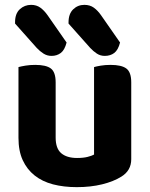

<svg xmlns="http://www.w3.org/2000/svg" viewBox="-20 -755 616 790"><path d="M520 -100Q520 -53 479 -28Q447 -8 400 3.5Q353 15 296 15Q242 15 198 3.5Q154 -8 122.5 -33Q91 -58 73.5 -96Q56 -134 56 -188V-479Q67 -482 85 -485Q103 -488 125 -488Q170 -488 189.5 -473Q209 -458 209 -416V-189Q209 -144 232 -124.5Q255 -105 297 -105Q323 -105 340.5 -109.5Q358 -114 367 -119V-479Q377 -482 395 -485Q413 -488 435 -488Q480 -488 500 -473Q520 -458 520 -416ZM42 -658V-664Q42 -699 61.5 -717Q81 -735 108 -735Q130 -735 146 -723.5Q162 -712 176 -692L254 -580Q246 -549 230 -537Q214 -525 192 -525Q174 -525 159 -534.5Q144 -544 131 -558ZM262 -658V-663Q262 -698 281 -716.5Q300 -735 327 -735Q350 -735 366 -723.5Q382 -712 396 -692L474 -580Q466 -549 450 -537Q434 -525 411 -525Q393 -525 378.5 -534.5Q364 -544 351 -558Z"/></svg>

Font: Baloo Tammudu 2
Style: Bold
Weight: 700
Designer: Maithili Shingre, Omkar Shende and Ek Type
Foundry: Ek Type
Version: Version 1.640;hotconv 1.0.111;makeotfexe 2.5.65597; ttfautoh